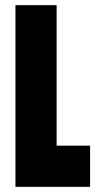

<svg xmlns="http://www.w3.org/2000/svg" viewBox="-20 -726 390 746"><path d="M40 -706H200V-160H330V0H40Z"/></svg>

Font: Lineal Heavy
Style: Regular
Weight: 900
Designer: Created by Frank Adebiaye with contributions from Anton Moglia & Ariel Martín Pérez
Created by Frank ADEBIAYE with FontF
Foundry: Velvetyne Type Foundry
Version: Version 2.000